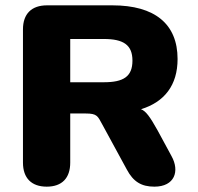

<svg xmlns="http://www.w3.org/2000/svg" viewBox="-20 -690 741 719"><path d="M155 9C212 9 243 -23 243 -81V-265H301C344 -265 346 -255 363 -224L455 -55C479 -10 509 9 558 9C634 9 654 -49 622 -106L570 -202C541 -254 526 -274 508 -281C596 -308 645 -371 645 -469C645 -600 560 -670 401 -670H156C98 -670 66 -638 66 -580V-81C66 -23 98 9 155 9ZM369 -382H243V-544H369C442 -544 476 -522 476 -463C476 -403 442 -382 369 -382Z"/></svg>

Font: SN Pro Heavy
Style: Regular
Weight: 800
Designer: Tobias Whetton
Foundry: Supernotes
Version: Version 1.001;Glyphs 3.2 (3249)